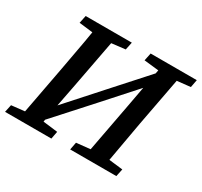

<svg xmlns="http://www.w3.org/2000/svg" viewBox="-151 -849 1087 1034"><g transform="rotate(30 392.5 -332.0)"><path d="M500 -616 510 -664H797L788 -616L705 -607L649 -310Q638 -247 626.5 -183.5Q615 -120 604 -57L690 -47L680 0H393L402 -47L488 -56L544 -354L568 -484L393 -289L196 -71L194 -58L285 -47L276 0H-12L-2 -47L80 -56L136 -354Q147 -417 159 -480Q171 -543 181 -606L96 -616L106 -664H393L383 -616L298 -606L242 -310L215 -171L398 -375L587 -585L591 -606Z"/></g></svg>

Font: Source Serif 4 Semibold
Style: Italic
Weight: 600
Italic angle: -12°
Designer: Frank Grießhammer
Foundry: Adobe
Version: Version 4.005;hotconv 1.1.0;makeotfexe 2.6.0